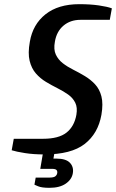

<svg xmlns="http://www.w3.org/2000/svg" viewBox="-20 -730 556 920"><path d="M193 10Q141 10 99.5 3.5Q58 -3 36 -10L46 -65H186Q261 -65 298.5 -94.5Q336 -124 346 -180Q352 -215 340.5 -238Q329 -261 306.5 -277Q284 -293 256 -307Q228 -321 200.5 -337.5Q173 -354 152 -378Q131 -402 122 -438.5Q113 -475 123 -530Q137 -613 198 -661.5Q259 -710 360 -710Q413 -710 454 -704Q495 -698 516 -690L506 -635H366Q317 -635 284 -607Q251 -579 243 -530Q236 -493 247.5 -468.5Q259 -444 281 -427Q303 -410 331 -396Q359 -382 386.5 -365.5Q414 -349 435.5 -326Q457 -303 466 -268Q475 -233 466 -180Q450 -90 385.5 -40Q321 10 193 10ZM217 170Q180 170 162.5 162.5Q145 155 145 155L151 121H215Q238 121 245.5 114.5Q253 108 254 100Q256 92 251.5 85.5Q247 79 228 79H173L189 -15H244L236 30H251Q296 30 315 50Q334 70 329 100Q324 130 295 150Q266 170 217 170Z"/></svg>

Font: Cuprum
Style: Bold Italic
Weight: 700
Italic angle: -10°
Designer: Jovanny Lemonad
Foundry: Jovanny Lemonad
Version: Version 3.000